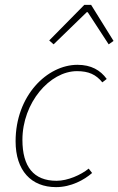

<svg xmlns="http://www.w3.org/2000/svg" viewBox="-20 -756 486 788"><path d="M210 12C272 12 326 -18 358 -46L344 -64C312 -38 258 -14 212 -14C118 -14 72 -72 72 -182C72 -334 184 -464 296 -464C344 -464 374 -450 400 -418L418 -432C392 -468 354 -490 298 -490C174 -490 44 -364 44 -176C44 -56 108 12 210 12ZM200 -574 336 -706H340L426 -574L446 -588L354 -736H326L182 -590Z"/></svg>

Font: Source Sans Pro ExtraLight
Style: Italic
Weight: 200
Italic angle: -11°
Designer: Paul D. Hunt
Foundry: Adobe Systems Incorporated
Version: Version 3.006;hotconv 1.0.111;makeotfexe 2.5.65597